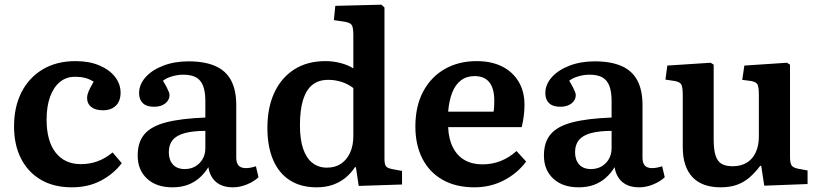

<svg xmlns="http://www.w3.org/2000/svg" viewBox="-20 -786 3497 820"><path d="M287 14Q210 14 155 -18Q100 -50 70 -108.5Q40 -167 40 -246Q40 -330 72 -392.5Q104 -455 163 -490Q222 -525 303 -525Q361 -525 404.5 -506.5Q448 -488 471.5 -457.5Q495 -427 495 -390Q495 -368 487 -351.5Q479 -335 462 -325Q445 -315 420 -315Q388 -315 370 -329Q352 -343 352 -368Q352 -380 358 -395Q364 -410 380 -437Q363 -448 344.5 -453Q326 -458 299 -458Q263 -458 236 -436Q209 -414 194 -373Q179 -332 179 -275Q179 -184 217.5 -134.5Q256 -85 326 -85Q364 -85 397.5 -97.5Q431 -110 461 -135L500 -89Q465 -43 411 -14.5Q357 14 287 14Z M716 14Q648 14 608 -23Q568 -60 568 -122Q568 -179 597 -213Q626 -247 689.5 -263.5Q753 -280 857 -284V-356Q857 -394 847.5 -419Q838 -444 817.5 -455.5Q797 -467 763 -467Q738 -467 713.5 -459.5Q689 -452 676 -441Q686 -425 692 -413Q698 -401 701 -393.5Q704 -386 704 -379Q704 -359 686 -344.5Q668 -330 638 -330Q606 -330 590 -345.5Q574 -361 574 -388Q574 -425 601.5 -456Q629 -487 677 -505.5Q725 -524 785 -524Q854 -524 899.5 -504Q945 -484 967 -442.5Q989 -401 989 -338V-113Q989 -90 999 -79Q1009 -68 1030 -68Q1040 -68 1050.5 -70Q1061 -72 1073 -76L1084 -29Q1065 -11 1035 1.5Q1005 14 975 14Q929 14 902.5 -9Q876 -32 870 -72Q854 -46 832 -26.5Q810 -7 781.5 3.5Q753 14 716 14ZM769 -64Q795 -64 814.5 -75.5Q834 -87 845.5 -107Q857 -127 857 -153V-227Q804 -227 769 -217.5Q734 -208 717.5 -188Q701 -168 701 -136Q701 -103 718.5 -83.5Q736 -64 769 -64Z M1332 14Q1265 14 1218 -16Q1171 -46 1146.5 -103Q1122 -160 1122 -240Q1122 -327 1152 -391Q1182 -455 1237.5 -490Q1293 -525 1370 -525Q1404 -525 1435.5 -516.5Q1467 -508 1489 -494V-637Q1489 -669 1482 -679.5Q1475 -690 1447 -694L1406 -700L1412 -761L1609 -766L1622 -754V-108Q1622 -85 1628 -76.5Q1634 -68 1654 -64L1697 -56V2L1512 8L1500 -72H1496Q1478 -45 1454.5 -26Q1431 -7 1400.5 3.5Q1370 14 1332 14ZM1376 -70Q1411 -70 1436 -86.5Q1461 -103 1475 -133.5Q1489 -164 1489 -205V-410Q1467 -427 1439.5 -436Q1412 -445 1382 -445Q1341 -445 1314.5 -424Q1288 -403 1274.5 -360Q1261 -317 1261 -251Q1261 -191 1274.5 -151Q1288 -111 1314 -90.5Q1340 -70 1376 -70Z M2006 14Q1927 14 1870.5 -18Q1814 -50 1784 -108.5Q1754 -167 1754 -245Q1754 -333 1787.5 -395.5Q1821 -458 1880 -491.5Q1939 -525 2016 -525Q2078 -525 2123.5 -502.5Q2169 -480 2194.5 -438Q2220 -396 2220 -338Q2220 -316 2217 -291.5Q2214 -267 2208 -243H1894Q1896 -192 1914.5 -156Q1933 -120 1965 -102Q1997 -84 2040 -84Q2082 -84 2118.5 -98.5Q2155 -113 2186 -141L2227 -96Q2190 -46 2132.5 -16Q2075 14 2006 14ZM1894 -309H2088Q2090 -320 2090.5 -332Q2091 -344 2091 -356Q2091 -408 2070 -434.5Q2049 -461 2007 -461Q1973 -461 1949 -443Q1925 -425 1911.5 -391Q1898 -357 1894 -309Z M2451 14Q2383 14 2343 -23Q2303 -60 2303 -122Q2303 -179 2332 -213Q2361 -247 2424.5 -263.5Q2488 -280 2592 -284V-356Q2592 -394 2582.5 -419Q2573 -444 2552.5 -455.5Q2532 -467 2498 -467Q2473 -467 2448.5 -459.5Q2424 -452 2411 -441Q2421 -425 2427 -413Q2433 -401 2436 -393.5Q2439 -386 2439 -379Q2439 -359 2421 -344.5Q2403 -330 2373 -330Q2341 -330 2325 -345.5Q2309 -361 2309 -388Q2309 -425 2336.5 -456Q2364 -487 2412 -505.5Q2460 -524 2520 -524Q2589 -524 2634.5 -504Q2680 -484 2702 -442.5Q2724 -401 2724 -338V-113Q2724 -90 2734 -79Q2744 -68 2765 -68Q2775 -68 2785.5 -70Q2796 -72 2808 -76L2819 -29Q2800 -11 2770 1.5Q2740 14 2710 14Q2664 14 2637.5 -9Q2611 -32 2605 -72Q2589 -46 2567 -26.5Q2545 -7 2516.5 3.5Q2488 14 2451 14ZM2504 -64Q2530 -64 2549.5 -75.5Q2569 -87 2580.5 -107Q2592 -127 2592 -153V-227Q2539 -227 2504 -217.5Q2469 -208 2452.5 -188Q2436 -168 2436 -136Q2436 -103 2453.5 -83.5Q2471 -64 2504 -64Z M3058 14Q2978 14 2937 -30Q2896 -74 2896 -157V-378Q2896 -411 2890.5 -423.5Q2885 -436 2862 -440L2822 -446L2830 -506L3015 -518L3028 -510V-190Q3028 -147 3036 -122Q3044 -97 3061.5 -86.5Q3079 -76 3109 -76Q3144 -76 3169 -91Q3194 -106 3207.5 -135Q3221 -164 3221 -203V-378Q3221 -413 3215.5 -424.5Q3210 -436 3188 -440L3150 -445L3159 -506L3341 -518L3354 -510V-117Q3354 -90 3360.5 -80Q3367 -70 3386 -66L3429 -58V0L3244 7L3231 -78H3227Q3205 -49 3181.5 -28.5Q3158 -8 3128 3Q3098 14 3058 14Z"/></svg>

Font: Literata 18pt SemiBold
Style: Regular
Weight: 600
Designer: Latin by Veronika Burian and Jose Scaglione. Greek by Irene Vlachou. Cyrillic by Vera Evstafieva.
Foundry: TypeTogether
Version: Version 3.103;gftools[0.9.29]